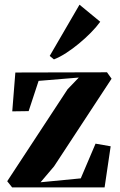

<svg xmlns="http://www.w3.org/2000/svg" viewBox="-20 -818 522 838"><path d="M324 -479.5 148.5 -465 105 -333 33.5 -332 47 -501.5 447 -502.5 467 -474.5 216 -92 157 -22.5 332.5 -39.5 397 -191 463 -179.5 436.5 0H33L11.5 -27L275 -428.5ZM215 -559 197 -574 327 -797.5 417.5 -723Q400.5 -699.5 376.2 -675Q352 -650.5 324.5 -627.8Q297 -605 269.2 -587Q241.5 -569 216 -559Z"/></svg>

Font: Merriweather 144pt
Style: Bold
Weight: 700
Version: Version 2.100